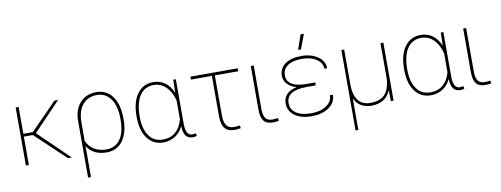

<svg xmlns="http://www.w3.org/2000/svg" viewBox="-71 -1124 4489 1720"><g transform="rotate(-10 2173.5 -263.5)"><path d="M465.8 0C465.8 0 500.5 0 500.5 0C500.5 0 221.7 -270 221.7 -270C221.7 -270 469.7 -528.3 469.7 -528.3C469.7 -528.3 436 -528.3 436 -528.3C436 -528.3 197.3 -284.2 197.3 -284.2C197.3 -284.2 110.4 -284.2 110.4 -284.2C110.4 -284.2 110.4 -528.3 110.4 -528.3C110.4 -528.3 83.5 -528.3 83.5 -528.3C83.5 -528.3 83.5 0 83.5 0C83.5 0 110.4 0 110.4 0C110.4 0 110.4 -258.3 110.4 -258.3C110.4 -258.3 192.4 -258.3 192.4 -258.3C192.4 -258.3 465.8 0 465.8 0Z M818.4 -538.1C756.8 -538.1 707.5 -518.1 670.4 -477.5C632.8 -437 613.8 -382.3 613.3 -313.5C613.3 -313.5 613.3 203.1 613.3 203.1C613.3 203.1 639.6 203.1 639.6 203.1C639.6 203.1 640.1 -79.6 640.1 -79.6C640.1 -79.6 640.1 -79.6 640.1 -79.6C675.3 -20 734.9 9.8 818.8 9.8C818.8 9.8 818.8 9.8 818.8 9.8C880.4 9.8 928.7 -13.7 964.4 -61C999.5 -108.4 1017.1 -172.9 1017.1 -254.4C1017.1 -254.4 1017.1 -261.7 1017.1 -261.7C1017.1 -261.7 1017.1 -261.7 1017.1 -261.7C1017.1 -348.6 999.5 -416.5 963.9 -465.3C928.2 -513.7 879.4 -538.1 818.4 -538.1C818.4 -538.1 818.4 -538.1 818.4 -538.1ZM640.6 -296.9C640.6 -296.9 640.6 -296.9 640.6 -296.9C641.1 -364.7 657.2 -417.5 689 -455.1C720.7 -492.7 763.7 -511.7 818.4 -511.7C818.4 -511.7 818.4 -511.7 818.4 -511.7C872.6 -511.7 914.6 -489.7 944.8 -445.8C975.1 -401.4 990.2 -341.3 990.2 -264.6C990.2 -264.6 990.2 -256.8 990.2 -256.8C990.2 -256.8 990.2 -256.8 990.2 -256.8C990.2 -180.2 975.6 -121.1 945.8 -79.6C916 -37.6 873.5 -16.6 819.3 -16.6C819.3 -16.6 819.3 -16.6 819.3 -16.6C775.9 -16.6 738.8 -26.4 708 -45.9C677.2 -64.9 654.3 -92.3 640.1 -127.4C640.1 -127.4 640.6 -296.9 640.6 -296.9Z M1517.1 -528.3C1517.1 -528.3 1514.2 -417 1514.2 -417C1514.2 -417 1514.2 -408.7 1514.2 -408.7C1514.2 -408.7 1514.2 -408.7 1514.2 -408.7C1496.1 -450.7 1472.2 -482.9 1441.9 -504.9C1411.1 -526.9 1376 -538.1 1335.4 -538.1C1335.4 -538.1 1335.4 -538.1 1335.4 -538.1C1273.9 -538.1 1225.6 -513.7 1189.9 -465.3C1154.3 -416.5 1136.2 -349.6 1136.2 -264.6C1136.2 -264.6 1136.7 -232.9 1136.7 -232.9C1136.7 -232.9 1136.7 -232.9 1136.7 -232.9C1140.1 -157.2 1159.2 -97.7 1194.3 -54.7C1229.5 -11.2 1276.4 10.3 1334.5 10.3C1334.5 10.3 1334.5 10.3 1334.5 10.3C1374 10.3 1409.7 0 1441.4 -20C1472.7 -40 1497.1 -68.4 1514.6 -106C1514.6 -106 1514.6 -106 1514.6 -106C1516.1 -64.5 1524.4 -34.7 1538.6 -16.6C1552.7 1.5 1574.2 10.3 1602.1 10.3C1602.1 10.3 1602.1 10.3 1602.1 10.3C1616.7 10.3 1628.4 7.8 1637.7 3.4C1637.7 3.4 1632.3 -20.5 1632.3 -20.5C1632.3 -20.5 1632.3 -20.5 1632.3 -20.5C1618.2 -17.1 1607.9 -15.6 1600.6 -15.6C1600.6 -15.6 1600.6 -15.6 1600.6 -15.6C1562 -15.6 1542 -48.8 1540.5 -115.2C1540.5 -115.2 1540.5 -528.3 1540.5 -528.3C1540.5 -528.3 1517.1 -528.3 1517.1 -528.3ZM1163.6 -254.4C1163.6 -337.9 1178.7 -401.9 1209 -445.8C1239.3 -489.7 1281.2 -511.7 1335 -511.7C1335 -511.7 1335 -511.7 1335 -511.7C1377.4 -511.7 1414.6 -496.6 1445.8 -466.8C1477.1 -436.5 1500 -394 1514.2 -338.9C1514.2 -338.9 1514.2 -167.5 1514.2 -167.5C1514.2 -167.5 1514.2 -167.5 1514.2 -167.5C1501.5 -119.1 1480 -82 1449.2 -55.7C1418.5 -29.3 1379.9 -16.1 1334 -16.1C1334 -16.1 1334 -16.1 1334 -16.1C1279.3 -16.1 1237.3 -37.1 1208 -79.6C1178.2 -121.6 1163.6 -179.7 1163.6 -254.4C1163.6 -254.4 1163.6 -254.4 1163.6 -254.4Z M2103.5 -528.3C2103.5 -528.3 1673.3 -528.3 1673.3 -528.3C1673.3 -528.3 1673.3 -501.5 1673.3 -501.5C1673.3 -501.5 1863.8 -501.5 1863.8 -501.5C1863.8 -501.5 1863.8 -130.9 1863.8 -130.9C1863.8 -130.9 1863.8 -130.9 1863.8 -130.9C1864.3 -82.5 1874 -46.9 1892.6 -23.9C1911.1 -1 1940.9 10.3 1982.4 10.3C1982.4 10.3 1982.4 10.3 1982.4 10.3C2005.4 10.3 2023.9 8.3 2037.6 3.9C2037.6 3.9 2033.2 -20.5 2033.2 -20.5C2033.2 -20.5 2033.2 -20.5 2033.2 -20.5C2012.2 -17.6 1994.6 -16.1 1981 -16.1C1981 -16.1 1981 -16.1 1981 -16.1C1949.2 -16.1 1926.3 -25.9 1912.1 -45.9C1897.9 -65.9 1890.6 -95.7 1890.6 -136.2C1890.6 -136.2 1890.6 -501.5 1890.6 -501.5C1890.6 -501.5 2103.5 -501.5 2103.5 -501.5C2103.5 -501.5 2103.5 -528.3 2103.5 -528.3Z M2222.2 -528.3C2222.2 -528.3 2222.2 -128.9 2222.2 -128.9C2222.2 -128.9 2222.2 -128.9 2222.2 -128.9C2222.7 -83 2231 -49.3 2247.6 -28.3C2264.2 -6.8 2291.5 3.9 2330.1 3.9C2330.1 3.9 2330.1 3.9 2330.1 3.9C2356 3.9 2374.5 2 2385.3 -2C2385.3 -2 2380.9 -26.9 2380.9 -26.9C2380.9 -26.9 2380.9 -26.9 2380.9 -26.9C2360.4 -23.9 2342.8 -22.5 2328.6 -22.5C2328.6 -22.5 2328.6 -22.5 2328.6 -22.5C2300.3 -22.5 2280.3 -31.2 2268.1 -48.8C2255.9 -65.9 2249.5 -92.8 2249 -128.4C2249 -128.4 2249 -528.3 2249 -528.3C2249 -528.3 2222.2 -528.3 2222.2 -528.3Z M2471.7 -141.6C2471.7 -96.2 2491.2 -59.6 2529.8 -31.7C2568.4 -3.9 2619.6 9.8 2683.6 9.8C2683.6 9.8 2683.6 9.8 2683.6 9.8C2746.1 9.8 2798.3 -4.4 2839.8 -33.2C2881.3 -62 2901.9 -99.6 2901.9 -147C2901.9 -147 2875 -147 2875 -147C2875 -147 2875 -147 2875 -147C2875 -109.4 2857.4 -78.6 2822.3 -54.2C2786.6 -29.3 2740.7 -17.1 2683.6 -17.1C2683.6 -17.1 2683.6 -17.1 2683.6 -17.1C2625.5 -17.1 2580.1 -27.8 2547.4 -49.8C2514.6 -71.8 2498 -101.6 2498 -140.1C2498 -140.1 2498 -140.1 2498 -140.1C2498 -180.7 2513.7 -210 2544.9 -228C2575.7 -246.1 2620.6 -255.9 2679.2 -256.3C2679.2 -256.3 2765.6 -256.3 2765.6 -256.3C2765.6 -256.3 2765.6 -283.2 2765.6 -283.2C2765.6 -283.2 2687.5 -283.2 2687.5 -283.2C2687.5 -283.2 2687.5 -283.2 2687.5 -283.2C2567.9 -283.2 2508.3 -319.8 2508.3 -393.1C2508.3 -393.1 2508.3 -393.1 2508.3 -393.1C2508.3 -429.7 2523.4 -459 2553.7 -480C2583.5 -501 2627 -511.7 2683.6 -511.7C2683.6 -511.7 2683.6 -511.7 2683.6 -511.7C2736.8 -511.7 2780.8 -500.5 2815.4 -477.5C2849.6 -454.6 2866.7 -425.3 2866.7 -390.1C2866.7 -390.1 2893.1 -390.1 2893.1 -390.1C2893.1 -390.1 2893.1 -390.1 2893.1 -390.1C2893.1 -432.6 2873 -468.3 2833.5 -496.1C2793.5 -523.9 2743.7 -538.1 2683.6 -538.1C2683.6 -538.1 2683.6 -538.1 2683.6 -538.1C2619.6 -538.1 2569.8 -524.9 2534.2 -499C2498.5 -472.7 2481 -437 2481 -391.6C2481 -391.6 2481 -391.6 2481 -391.6C2481 -363.8 2490.7 -339.4 2510.7 -317.9C2530.8 -296.4 2558.1 -280.8 2593.3 -270.5C2593.3 -270.5 2593.3 -270.5 2593.3 -270.5C2512.2 -252.9 2471.7 -210 2471.7 -141.6C2471.7 -141.6 2471.7 -141.6 2471.7 -141.6ZM2665 -596.7C2665 -596.7 2690.9 -596.7 2690.9 -596.7C2690.9 -596.7 2741.2 -730 2741.2 -730C2741.2 -730 2710.4 -730 2710.4 -730C2710.4 -730 2665 -596.7 2665 -596.7Z M3046.4 -528.3C3046.4 -528.3 3046.4 203.1 3046.4 203.1C3046.4 203.1 3071.8 203.1 3071.8 203.1C3071.8 203.1 3071.8 -83.5 3071.8 -83.5C3071.8 -83.5 3071.8 -83.5 3071.8 -83.5C3085.4 -53.7 3105.5 -30.8 3131.3 -14.6C3157.2 1.5 3188.5 9.8 3225.6 9.8C3225.6 9.8 3225.6 9.8 3225.6 9.8C3312 9.8 3370.6 -26.4 3401.9 -99.1C3401.9 -99.1 3403.3 0 3403.3 0C3403.3 0 3428.2 0 3428.2 0C3428.2 0 3428.2 -528.3 3428.2 -528.3C3428.2 -528.3 3401.9 -528.3 3401.9 -528.3C3401.9 -528.3 3401.9 -202.1 3401.9 -202.1C3401.9 -202.1 3401.9 -202.1 3401.9 -202.1C3397 -137.2 3379.9 -90.3 3351.1 -61C3321.8 -31.2 3278.3 -16.6 3221.2 -16.6C3221.2 -16.6 3221.2 -16.6 3221.2 -16.6C3172.4 -16.6 3135.7 -32.7 3110.8 -64.9C3085.9 -97.2 3072.8 -144 3071.8 -205.6C3071.8 -205.6 3071.8 -528.3 3071.8 -528.3C3071.8 -528.3 3046.4 -528.3 3046.4 -528.3Z M3950.7 -528.3C3950.7 -528.3 3947.8 -417 3947.8 -417C3947.8 -417 3947.8 -408.7 3947.8 -408.7C3947.8 -408.7 3947.8 -408.7 3947.8 -408.7C3929.7 -450.7 3905.8 -482.9 3875.5 -504.9C3844.7 -526.9 3809.6 -538.1 3769 -538.1C3769 -538.1 3769 -538.1 3769 -538.1C3707.5 -538.1 3659.2 -513.7 3623.5 -465.3C3587.9 -416.5 3569.8 -349.6 3569.8 -264.6C3569.8 -264.6 3570.3 -232.9 3570.3 -232.9C3570.3 -232.9 3570.3 -232.9 3570.3 -232.9C3573.7 -157.2 3592.8 -97.7 3627.9 -54.7C3663.1 -11.2 3710 10.3 3768.1 10.3C3768.1 10.3 3768.1 10.3 3768.1 10.3C3807.6 10.3 3843.3 0 3875 -20C3906.2 -40 3930.7 -68.4 3948.2 -106C3948.2 -106 3948.2 -106 3948.2 -106C3949.7 -64.5 3958 -34.7 3972.2 -16.6C3986.3 1.5 4007.8 10.3 4035.6 10.3C4035.6 10.3 4035.6 10.3 4035.6 10.3C4050.3 10.3 4062 7.8 4071.3 3.4C4071.3 3.4 4065.9 -20.5 4065.9 -20.5C4065.9 -20.5 4065.9 -20.5 4065.9 -20.5C4051.8 -17.1 4041.5 -15.6 4034.2 -15.6C4034.2 -15.6 4034.2 -15.6 4034.2 -15.6C3995.6 -15.6 3975.6 -48.8 3974.1 -115.2C3974.1 -115.2 3974.1 -528.3 3974.1 -528.3C3974.1 -528.3 3950.7 -528.3 3950.7 -528.3ZM3597.2 -254.4C3597.2 -337.9 3612.3 -401.9 3642.6 -445.8C3672.9 -489.7 3714.8 -511.7 3768.6 -511.7C3768.6 -511.7 3768.6 -511.7 3768.6 -511.7C3811 -511.7 3848.1 -496.6 3879.4 -466.8C3910.6 -436.5 3933.6 -394 3947.8 -338.9C3947.8 -338.9 3947.8 -167.5 3947.8 -167.5C3947.8 -167.5 3947.8 -167.5 3947.8 -167.5C3935.1 -119.1 3913.6 -82 3882.8 -55.7C3852.1 -29.3 3813.5 -16.1 3767.6 -16.1C3767.6 -16.1 3767.6 -16.1 3767.6 -16.1C3712.9 -16.1 3670.9 -37.1 3641.6 -79.6C3611.8 -121.6 3597.2 -179.7 3597.2 -254.4C3597.2 -254.4 3597.2 -254.4 3597.2 -254.4Z M4154.3 -528.3C4154.3 -528.3 4154.3 -128.9 4154.3 -128.9C4154.3 -128.9 4154.3 -128.9 4154.3 -128.9C4154.8 -83 4163.1 -49.3 4179.7 -28.3C4196.3 -6.8 4223.6 3.9 4262.2 3.9C4262.2 3.9 4262.2 3.9 4262.2 3.9C4288.1 3.9 4306.6 2 4317.4 -2C4317.4 -2 4313 -26.9 4313 -26.9C4313 -26.9 4313 -26.9 4313 -26.9C4292.5 -23.9 4274.9 -22.5 4260.7 -22.5C4260.7 -22.5 4260.7 -22.5 4260.7 -22.5C4232.4 -22.5 4212.4 -31.2 4200.2 -48.8C4188 -65.9 4181.6 -92.8 4181.2 -128.4C4181.2 -128.4 4181.2 -528.3 4181.2 -528.3C4181.2 -528.3 4154.3 -528.3 4154.3 -528.3Z"/></g></svg>

Font: WOX
Style: Regular
Weight: 500
Designer: Google
Foundry: ""
Version: ""